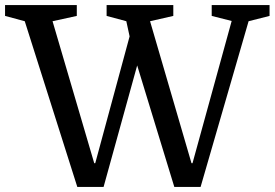

<svg xmlns="http://www.w3.org/2000/svg" viewBox="-25 -740 1087 760"><path d="M737 -94 892 -657 813 -677V-720H1042V-677L959 -656L769 0H665L518 -481L385 0H281L73 -656L-5 -677V-720H279V-677L183 -656L348 -94H352L488 -596L475 -656L397 -677V-720H661V-677L569 -656L733 -94Z"/></svg>

Font: Domine
Style: Regular
Weight: 400
Designer: Pablo Impallari, Rodrigo Fuenzalida, Brenda Gallo
Foundry: Pablo Impallari, Rodrigo Fuenzalida, Brenda Gallo
Version: Version 2.000